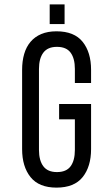

<svg xmlns="http://www.w3.org/2000/svg" viewBox="-20 -850 490 877"><path d="M275 -830H207V-740H275ZM238 -707C211.3 -707 188.2 -702.8 168.5 -694.5C148.8 -686.2 132.5 -674.3 119.5 -659C106.5 -643.7 96.8 -625.2 90.5 -603.5C84.2 -581.8 81 -557.7 81 -531V-169C81 -115.7 93.8 -73 119.5 -41C145.2 -9 184.7 7 238 7C292 7 331.8 -9 357.5 -41C383.2 -73 396 -115.7 396 -169V-375H250V-305H322V-165C322 -133 315.5 -108.2 302.5 -90.5C289.5 -72.8 268.7 -64 240 -64C212 -64 191.3 -72.8 178 -90.5C164.7 -108.2 158 -133 158 -165V-535C158 -567 164.7 -591.8 178 -609.5C191.3 -627.2 212 -636 240 -636C268.7 -636 289.5 -627.2 302.5 -609.5C315.5 -591.8 322 -567 322 -535V-471H396V-531C396 -584.3 383.2 -627 357.5 -659C331.8 -691 292 -707 238 -707Z"/></svg>

Font: Bebas Neue Regular two
Style: Regular2
Weight: 400
Designer: Ryoichi Tsunekawa & LGV (GE)
Foundry: Free Software Foundation, Inc.
Version: Version 1.003 August 13, 2016